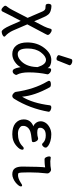

<svg xmlns="http://www.w3.org/2000/svg" viewBox="762 -1572 977 2540"><g transform="rotate(90 1250.0 -301.5)"><path d="M109.9 167Q95.2 167 75.2 147.9Q55.2 128.9 55.2 116.2Q55.2 105 71 87.4Q86.9 69.8 112.8 20L215.8 -179.2L136.2 -363.8Q119.1 -408.2 92.8 -414.1Q80.1 -417 54.9 -417Q29.8 -417 29.8 -455.1Q29.8 -466.8 35.9 -480.5Q42 -494.1 58.1 -494.1Q87.9 -494.1 120.4 -484.1Q152.8 -474.1 171.4 -452.1Q189.9 -430.2 205.1 -395L261.2 -266.1L329.1 -397Q349.1 -438 360.8 -483.9Q363.8 -497.1 381.8 -497.1Q396 -497.1 418.9 -479.5Q441.9 -461.9 441.9 -444.8Q441.9 -439 428.2 -413.1Q417 -394 301.8 -174.8L383.8 15.1Q411.1 76.2 457 117.2Q463.9 118.2 463.9 129.9Q462.9 144 440.4 154.1Q418 164.1 398.9 164.1Q367.2 164.1 316.9 50.8Q286.1 -18.1 255.9 -87.9Q173.8 66.9 133.8 149.9Q127 167 109.9 167Z M694.8 23.9Q624 23.9 582.5 -28.1Q541 -80.1 541 -174.8Q541 -304.2 613 -398.2Q685.1 -492.2 772.9 -492.2Q855 -492.2 880.9 -442.9Q880.9 -444.8 881.8 -467.5Q882.8 -490.2 904.8 -490.2Q921.9 -490.2 941.4 -475.1Q960.9 -460 962.9 -441.9Q937 -321.8 937 -192.9Q937 -92.8 967.8 -37.1L971.2 -29.8Q971.2 -17.1 957 1Q942.9 19 921.9 19Q901.9 19 890.4 -4.4Q878.9 -27.8 873.5 -57.4Q868.2 -86.9 867.2 -86.9Q848.1 -44.9 798.6 -10.5Q749 23.9 694.8 23.9ZM693.8 -47.9Q733.9 -47.9 770 -77.1Q860.8 -149.9 866.2 -295.9Q866.2 -304.2 867.2 -311Q833 -421.9 772.9 -421.9Q723.1 -421.9 672.1 -354Q621.1 -286.1 621.1 -180.2Q621.1 -47.9 693.8 -47.9ZM757.8 -561Q742.2 -561 725.6 -570.1Q709 -579.1 709 -589.8Q709 -598.1 710.9 -600.1L759.8 -753.9Q764.2 -770 787.1 -770Q806.2 -770 824.5 -759Q842.8 -748 842.8 -731.9Q842.8 -728 779.8 -574.2Q774.9 -561 757.8 -561Z M1249 23.9Q1235.8 23.9 1225.1 16.1Q1203.1 2 1195.8 -18.1Q1161.1 -265.1 1058.1 -438L1047.9 -460Q1047.9 -486.8 1095.2 -486.8Q1128.9 -486.8 1136.2 -467.8Q1245.1 -270 1258.8 -106Q1344.2 -243.2 1373 -476.1Q1378.9 -492.2 1400.9 -492.2Q1418 -492.2 1438 -482.2Q1458 -472.2 1458 -457Q1414.1 -206.1 1287.1 -2Q1271 23.9 1249 23.9Z M1755.9 23.9Q1661.1 23.9 1611.8 -16.1Q1559.1 -60.1 1559.1 -127Q1559.1 -220.2 1651.9 -255.9Q1630.9 -258.8 1607.4 -286.4Q1584 -314 1584 -353Q1584 -383.8 1603.5 -415.3Q1623 -446.8 1665 -469.5Q1707 -492.2 1756.8 -492.2Q1806.2 -492.2 1846.7 -480Q1887.2 -467.8 1909.7 -450.4Q1932.1 -433.1 1932.1 -418.9Q1932.1 -398.9 1917 -384.5Q1901.9 -370.1 1893.1 -370.1Q1882.8 -370.1 1877 -375.5Q1871.1 -380.9 1866.2 -386.2Q1832 -418.9 1771 -418.9Q1715.8 -418.9 1692.9 -396Q1669.9 -373 1669.9 -350.1Q1669.9 -348.1 1670.4 -335Q1670.9 -321.8 1685.5 -314Q1700.2 -306.2 1736.8 -306.2Q1772.9 -306.2 1810.1 -317.9Q1833 -317.9 1846.4 -296.4Q1859.9 -274.9 1859.9 -256.8Q1859.9 -235.8 1841.8 -234.9Q1751 -226.1 1716.1 -213.1Q1681.2 -200.2 1663.1 -175.5Q1645 -150.9 1645 -125Q1645 -122.1 1646 -105.5Q1647 -88.9 1675.5 -69.8Q1704.1 -50.8 1747.1 -50.8Q1853 -50.8 1912.1 -109.9Q1926.8 -127 1941.9 -127Q1960 -127 1960 -108.9Q1960 -76.2 1914.1 -35.2Q1850.1 23.9 1755.9 23.9Z M2287.1 23.9Q2231 23.9 2207 -9.5Q2183.1 -43 2183.1 -109.9Q2185.1 -356.9 2193.8 -410.2H2189.9Q2149.9 -403.8 2124.5 -403.8Q2099.1 -403.8 2085.9 -402.8Q2069.8 -402.8 2059.3 -424.3Q2048.8 -445.8 2048.8 -461.9Q2048.8 -484.9 2064 -484.9Q2102.1 -479 2112.8 -479Q2183.1 -479 2223.1 -488.8Q2246.1 -488.8 2266.1 -462.9Q2273.9 -453.1 2273.9 -439Q2259.8 -319.8 2259.8 -199.2Q2259.8 -75.2 2269 -61Q2273.9 -51.8 2296.9 -51.8Q2341.8 -51.8 2402.8 -91.8Q2420.9 -106 2432.1 -106Q2445.8 -106 2445.8 -88.9Q2445.8 -77.1 2432.4 -59.1Q2418.9 -41 2396.5 -22Q2374 -2.9 2343 10.5Q2312 23.9 2287.1 23.9Z"/></g></svg>

Font: LXGW WenKai Mono GB Screen
Style: Regular
Weight: 400
Monospace: yes
Designer: LXGW / Fontworks Inc.
Foundry: LXGW / Fontworks Inc.
Version: Version 1.510;January 18,2025